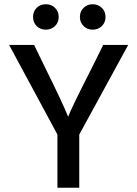

<svg xmlns="http://www.w3.org/2000/svg" viewBox="-20 -886 648 906"><path d="M354 0H251V-251L23 -674H141L189 -575Q235 -482 263 -422Q291 -362 296 -348L302 -335Q311 -365 418 -575L467 -674H585L354 -251ZM417 -746Q392 -746 374.5 -763Q357 -780 357 -806Q357 -832 374.5 -849Q392 -866 417 -866Q443 -866 460.5 -849Q478 -832 478 -806Q478 -780 460.5 -763Q443 -746 417 -746ZM197 -746Q170 -746 153 -763Q136 -780 136 -806Q136 -832 153 -849Q170 -866 197 -866Q222 -866 239.5 -849Q257 -832 257 -806Q257 -780 239.5 -763Q222 -746 197 -746Z"/></svg>

Font: Hind Madurai Medium
Style: Regular
Weight: 500
Designer: Jyotish Sonowal
Foundry: Indian Type Foundry
Version: Version 1.001;PS 1.0;hotconv 1.0.86;makeotf.lib2.5.63406; tt